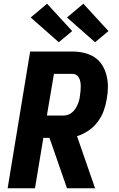

<svg xmlns="http://www.w3.org/2000/svg" viewBox="-20 -1012 640 1032"><path d="M168 0H21L142 -735H368Q401 -735 431.5 -728Q462 -721 487.5 -704.5Q513 -688 529 -662.5Q545 -637 552.5 -607Q560 -577 560 -545Q560 -513 554 -481Q549 -449 537.5 -417Q526 -385 505 -357Q484 -329 455 -309.5Q426 -290 394 -280L491 0H340L246 -271H213ZM232 -391H322Q334 -391 346.5 -395.5Q359 -400 369 -409Q379 -418 386 -429Q393 -440 398 -452Q403 -464 406 -476Q409 -488 410 -500Q412 -512 413 -524Q414 -536 414 -548Q414 -560 412 -571.5Q410 -583 405 -593Q400 -603 390.5 -609Q381 -615 369 -615H270ZM491 -785 340 -918 428 -992 563 -845ZM296 -785 145 -918 233 -992 368 -845Z"/></svg>

Font: Iosevka Heavy Extended Oblique
Style: Regular
Weight: 900
Width: 7
Italic angle: -9°
Monospace: yes
Designer: Belleve Invis
Foundry: Belleve Invis
Version: Version 32.5.0; ttfautohint (v1.8.4)